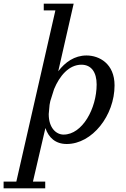

<svg xmlns="http://www.w3.org/2000/svg" viewBox="-90 -770 683 1040"><path d="M-70.5 213.5V250H155V213.5H88.5L156 -76.5C173.5 -24 211 10 271.5 10C409.5 10 530.5 -144.5 530.5 -307.5C530.5 -425 448 -469.5 378.5 -469.5C314 -469.5 263 -433.5 225.5 -384L309 -750H147V-713.5H210L-1.5 213.5ZM174 -151C174 -152 174 -152.5 174 -152.5L178.5 -202C179.5 -209 181 -215.5 182.5 -222.5L203 -287.5C232.5 -358.5 283 -419.5 351 -419.5C404.5 -419.5 433.5 -379 433.5 -312.5C433.5 -182.5 356 -41 254.5 -41C213.5 -41 174 -78 174 -151Z"/></svg>

Font: Bodoni* 06pt
Style: Italic
Weight: 400
Italic angle: -13°
Version: Version 2.3